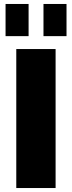

<svg xmlns="http://www.w3.org/2000/svg" viewBox="-20 -947 363 967"><path d="M260 -700V0H62V-700ZM124 -927V-765H8V-927ZM315 -927V-765H199V-927Z"/></svg>

Font: Pathway Extreme 8pt Thin 12pt ExtraBold
Style: Regular
Weight: 800
Version: Version 1.001;gftools[0.9.26]